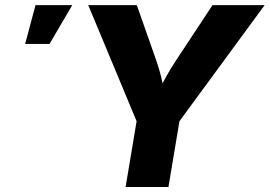

<svg xmlns="http://www.w3.org/2000/svg" viewBox="-20 -748 1079 768"><path d="M482.4 0 526.4 -263.2 333 -727.5H527.3L605 -506.3Q616.2 -474.6 624 -442.9Q631.8 -411.1 639.2 -370.1H607.9Q627.9 -411.6 645.8 -443.4Q663.6 -475.1 684.1 -506.3L830.1 -727.5H1038.6L697.8 -263.2L653.8 0ZM80.6 -572.3 122.1 -727.5H269L178.2 -572.3Z"/></svg>

Font: Inter 17pt ExtraBold
Style: Italic
Weight: 800
Italic angle: -9.3988°
Version: Version 4.001;git-66647c0bb